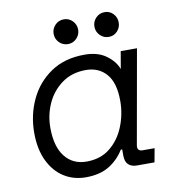

<svg xmlns="http://www.w3.org/2000/svg" viewBox="-78 -743 756 825"><g transform="rotate(-10 300.0 -330.5)"><path d="M231 12Q178 12 136 -14.5Q94 -41 69.5 -92Q45 -143 45 -214Q45 -292 76.5 -359Q108 -426 168.5 -467Q229 -508 316 -508Q374 -508 410.5 -481Q447 -454 459 -420L472 -496H543L470 -85Q466 -60 491 -60H543L532 0H455Q432 0 418.5 -12.5Q405 -25 405 -53V-79H399Q373 -37 332.5 -12.5Q292 12 231 12ZM246 -54Q307 -54 348.5 -87.5Q390 -121 411.5 -174.5Q433 -228 433 -286Q433 -365 399.5 -403.5Q366 -442 310 -442Q249 -442 205.5 -410.5Q162 -379 139.5 -329.5Q117 -280 117 -224Q117 -142 151.5 -98Q186 -54 246 -54ZM433 -565Q410 -565 394.5 -581Q379 -597 379 -619Q379 -641 394.5 -657Q410 -673 433 -673Q455 -673 470 -657Q485 -641 485 -619Q485 -597 470 -581Q455 -565 433 -565ZM255 -565Q232 -565 216.5 -581Q201 -597 201 -619Q201 -641 216.5 -657Q232 -673 255 -673Q277 -673 292.5 -657Q308 -641 308 -619Q308 -597 292.5 -581Q277 -565 255 -565Z"/></g></svg>

Font: DM Mono Light
Style: Italic
Weight: 300
Italic angle: -10°
Designer: Colophon Foundry
Foundry: Colophon Foundry
Version: Version 1.000; ttfautohint (v1.8.2.53-6de2)